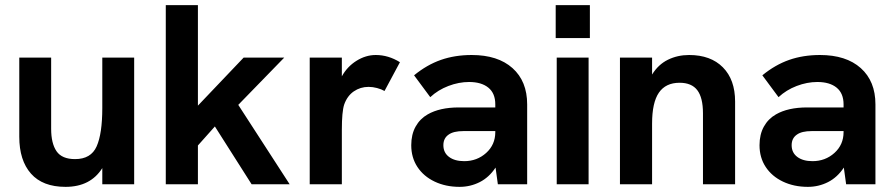

<svg xmlns="http://www.w3.org/2000/svg" viewBox="-20 -717 3481 747"><path d="M55 -185V-493H179V-216Q179 -159 200 -128.5Q221 -98 272 -98Q334 -98 356 -147.5Q378 -197 378 -297V-493H502V0H378V-63Q332 10 235 10Q146 10 100.5 -41.5Q55 -93 55 -185Z M816 -225 750 -151V0H625V-697H750V-306L928 -493H1086L907 -309L1107 0H959Z M1185 -493H1310V-420Q1331 -458 1367 -480.5Q1403 -503 1442 -503Q1491 -503 1536 -475L1476 -363Q1464 -370 1447 -374.5Q1430 -379 1414 -379Q1382 -379 1356.5 -361.5Q1331 -344 1319 -310Q1310 -282 1310 -212V0H1185Z M1908 -65Q1883 -27 1846.5 -8.5Q1810 10 1768 10Q1714 10 1671 -10.5Q1628 -31 1604 -67.5Q1580 -104 1580 -152Q1580 -194 1597 -224.5Q1614 -255 1644 -272Q1691 -299 1765 -299H1907V-311Q1907 -354 1880 -376Q1853 -398 1805 -398Q1765 -398 1724.5 -382.5Q1684 -367 1654 -339L1591 -424Q1641 -465 1695.5 -484Q1750 -503 1815 -503Q1917 -503 1974 -452Q2031 -401 2031 -311V0H1917ZM1786 -90Q1836 -90 1871.5 -122Q1907 -154 1907 -203V-207H1783Q1744 -207 1725 -193Q1705 -179 1705 -152Q1705 -123 1727 -106.5Q1749 -90 1786 -90Z M2146 -493H2270V0H2146ZM2142 -697H2275V-569H2142Z M2392 -493H2517V-427Q2541 -466 2578.5 -484.5Q2616 -503 2661 -503Q2745 -503 2792.5 -455Q2840 -407 2840 -322V0H2715V-276Q2715 -337 2693 -366Q2671 -395 2624 -395Q2570 -395 2543.5 -356.5Q2517 -318 2517 -236V0H2392Z M3263 -65Q3238 -27 3201.5 -8.5Q3165 10 3123 10Q3069 10 3026 -10.5Q2983 -31 2959 -67.5Q2935 -104 2935 -152Q2935 -194 2952 -224.5Q2969 -255 2999 -272Q3046 -299 3120 -299H3262V-311Q3262 -354 3235 -376Q3208 -398 3160 -398Q3120 -398 3079.5 -382.5Q3039 -367 3009 -339L2946 -424Q2996 -465 3050.5 -484Q3105 -503 3170 -503Q3272 -503 3329 -452Q3386 -401 3386 -311V0H3272ZM3141 -90Q3191 -90 3226.5 -122Q3262 -154 3262 -203V-207H3138Q3099 -207 3080 -193Q3060 -179 3060 -152Q3060 -123 3082 -106.5Q3104 -90 3141 -90Z"/></svg>

Font: Hanken Grotesk
Style: Bold
Weight: 700
Designer: Alfredo Marco Pradil
Foundry: Hanken Design Co.
Version: Version 3.014